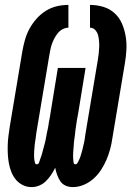

<svg xmlns="http://www.w3.org/2000/svg" viewBox="-20 -755 540 783"><path d="M277 8Q261 8 247.5 2Q234 -4 226 -16Q218 -28 213 -42Q208 -56 205 -71Q198 -56 188.5 -42Q179 -28 167.5 -16.5Q156 -5 140.5 1.5Q125 8 109 8Q90 8 73.5 0Q57 -8 45.5 -21.5Q34 -35 27 -52Q20 -69 16.5 -87.5Q13 -106 12 -124.5Q11 -143 11.5 -162.5Q12 -182 14.5 -201Q17 -220 20 -240L71 -545Q75 -568 81.5 -591.5Q88 -615 99.5 -636.5Q111 -658 128 -677.5Q145 -697 166.5 -710.5Q188 -724 211.5 -729.5Q235 -735 259 -735V-642Q247 -642 235.5 -636Q224 -630 216 -620Q208 -610 202 -599Q196 -588 192 -576.5Q188 -565 185.5 -553Q183 -541 181 -529L130 -224Q129 -218 128 -212Q127 -206 126.5 -200Q126 -194 125 -188Q124 -182 123 -176Q122 -170 121.5 -164Q121 -158 120.5 -152Q120 -146 119.5 -139.5Q119 -133 119 -127Q119 -121 119 -115Q119 -109 120 -103.5Q121 -98 122.5 -91.5Q124 -85 130 -85Q137 -85 139.5 -93Q142 -101 144.5 -107.5Q147 -114 149 -120.5Q151 -127 153 -134Q155 -141 156.5 -147.5Q158 -154 160 -160.5Q162 -167 163.5 -173.5Q165 -180 166.5 -187Q168 -194 169 -200.5Q170 -207 171.5 -214Q173 -221 174.5 -227.5Q176 -234 177 -240.5Q178 -247 179 -254Q180 -261 181.5 -267.5Q183 -274 184 -280.5Q185 -287 186 -294L216 -478H329L299 -294Q298 -287 296.5 -280.5Q295 -274 294 -267.5Q293 -261 292 -254Q291 -247 290 -240.5Q289 -234 288 -227Q287 -220 286.5 -213.5Q286 -207 285 -200Q284 -193 283 -186.5Q282 -180 281.5 -173.5Q281 -167 280.5 -160Q280 -153 279.5 -146.5Q279 -140 278.5 -133.5Q278 -127 278 -120Q278 -113 278.5 -106.5Q279 -100 280 -92.5Q281 -85 287 -85Q293 -85 296 -90.5Q299 -96 301.5 -101Q304 -106 306 -111Q308 -116 309.5 -121.5Q311 -127 312.5 -132Q314 -137 315.5 -142.5Q317 -148 318 -153Q319 -158 320.5 -163.5Q322 -169 323 -174Q324 -179 325 -184.5Q326 -190 326.5 -195Q327 -200 328 -206L379 -511Q381 -523 382.5 -536Q384 -549 384.5 -562Q385 -575 384 -587.5Q383 -600 380 -611.5Q377 -623 368.5 -632.5Q360 -642 347 -642V-735Q375 -735 401.5 -727Q428 -719 447.5 -701Q467 -683 477.5 -658.5Q488 -634 492.5 -607Q497 -580 495.5 -552Q494 -524 489 -495L438 -190Q435 -168 429 -146Q423 -124 414 -103Q405 -82 392 -62Q379 -42 361 -26Q343 -10 321 -1Q299 8 277 8Z"/></svg>

Font: Iosevka Curly Heavy Oblique
Style: Regular
Weight: 900
Italic angle: -9°
Monospace: yes
Designer: Belleve Invis
Foundry: Belleve Invis
Version: Version 11.1.0; ttfautohint (v1.8.3)